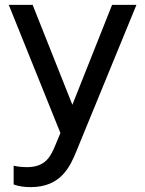

<svg xmlns="http://www.w3.org/2000/svg" viewBox="-20 -551 596 788"><path d="M440 -531C440 -531 540 -531 540 -531C540 -531 295 66 295 66C268 133 230 217 106 217C82 217 56 214 36 206C36 206 36 129 36 129C46 132 70 135 91 135C169 135 189 87 205 50C205 50 228 -5 228 -5C228 -5 16 -531 16 -531C16 -531 114 -531 114 -531C114 -531 277 -121 277 -121C277 -121 440 -531 440 -531Z"/></svg>

Font: Preevio_Regular
Style: Regular
Weight: 500
Designer: Gumpita Rahayu
Foundry: Tokotype Studio
Version: ""